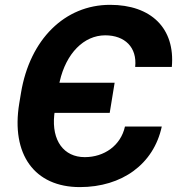

<svg xmlns="http://www.w3.org/2000/svg" viewBox="-20 -757 737 787"><path d="M307.2 9.9C480.1 9.9 610.1 -84.2 643.1 -238.3H492.2C475.1 -160.5 407.3 -112.9 327.4 -112.9C241.5 -112.9 191.4 -180.8 202.4 -285.9L203.5 -294.4H429.7L449.9 -418H223.7L224.8 -423.3C251.1 -538.4 323.9 -612.2 411.2 -612.2C491.5 -612.2 542.6 -563.2 534.1 -482.6H684.3C698.5 -640.6 600.1 -737.2 431.1 -737.2C245.7 -737.2 102.3 -595.5 66.1 -376.4L58.9 -333.1C24.5 -124.6 121.1 9.9 307.2 9.9Z"/></svg>

Font: Margiela Sans
Style: Bold Italic
Weight: 700
Italic angle: -9.39999°
Designer: Stefan Endress, Andreas Faust
Version: Version 1.100;FEAKit 1.0